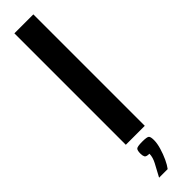

<svg xmlns="http://www.w3.org/2000/svg" viewBox="-287 -599 759 759"><g transform="rotate(-45 93.0 -219.0)"><path d="M40 -623H146V0H40ZM41 185Q58 154 69.5 132Q81 110 81 91Q63 91 59.5 84Q56 77 56 66Q56 49 61 43Q66 37 95 37Q122 37 127 42.5Q132 48 132 66Q132 84 125 107.5Q118 131 108.5 151.5Q99 172 89 185Z"/></g></svg>

Font: Smooch Sans Thin
Style: Bold
Weight: 700
Version: Version 1.010